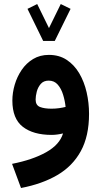

<svg xmlns="http://www.w3.org/2000/svg" viewBox="-20 -670 504 955"><path d="M194.8 -466.3 116.7 -626 165 -649.9 223.6 -530.3 282.2 -649.9 331.1 -626 252.4 -466.3ZM422.9 -103.5Q422.9 6.8 382.1 81.5Q341.3 156.2 265.4 200.7Q189.5 245.1 84.5 265.1L40 145Q142.1 125 209.5 87.2Q276.9 49.3 293.5 -6.3Q262.7 1 236.8 1Q145.5 1 93.5 -39.3Q41.5 -79.6 41.5 -169.9Q41.5 -208.5 53.2 -248.5Q64.9 -288.6 87.9 -322.3Q110.8 -356 144.8 -376.5Q178.7 -397 223.1 -397Q274.4 -397 312 -372.1Q349.6 -347.2 374.3 -305.2Q398.9 -263.2 410.9 -210.9Q422.9 -158.7 422.9 -103.5ZM235.8 -129.4Q256.3 -129.4 274.7 -132.1Q293 -134.8 306.2 -138.2Q303.2 -168.5 293.9 -198.7Q284.7 -229 267.3 -249Q250 -269 222.2 -269Q196.8 -269 182.6 -252.4Q168.5 -235.8 162.8 -213.9Q157.2 -191.9 157.2 -174.8Q157.2 -146.5 179 -137.9Q200.7 -129.4 235.8 -129.4Z"/></svg>

Font: Vazirmatn UI NL
Style: Bold
Weight: 700
Designer: Saber Rastikerdar
Foundry: Saber Rastikerdar
Version: Version 33.003